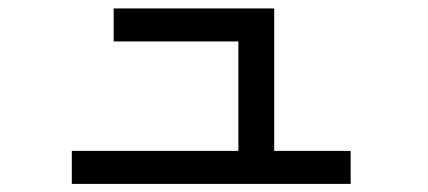

<svg xmlns="http://www.w3.org/2000/svg" viewBox="-20 -499 1040 466"><path d="M154.3 -52.7V-132.8H558.6V-398.4H255.9V-478.5H645.5V-132.8H831.1V-52.7Z"/></svg>

Font: Gothic A1 Medium
Style: Regular
Weight: 500
Designer: HanYang I&C Co.,Ltd.
Foundry: HanYang I&C Co.,Ltd.
Version: Version 2.50